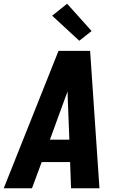

<svg xmlns="http://www.w3.org/2000/svg" viewBox="-32 -1007 652 1027"><path d="M-12 0 281 -735H450L500 0H348L343 -140H191L139 0ZM339 -260 330 -490Q330 -497 330 -504Q330 -511 329 -518Q327 -511 324.5 -504Q322 -497 319 -490L235 -260ZM392 -789 247 -923 327 -987 458 -841Z"/></svg>

Font: Iosevka SS04 Hv Ex Obl
Style: Regular
Weight: 900
Width: 7
Italic angle: -9°
Monospace: yes
Designer: Belleve Invis
Foundry: Belleve Invis
Version: Version 19.0.0; ttfautohint (v1.8.4)